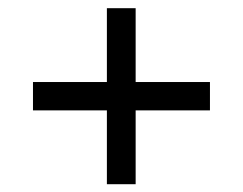

<svg xmlns="http://www.w3.org/2000/svg" viewBox="-20 -597 605 478"><path d="M246.1 -138.4V-322.2H62.1V-392.8H246.1V-576.6H317.7V-392.8H502.7V-322.2H317.7V-138.4Z"/></svg>

Font: Noto Serif Lao
Style: Regular
Weight: 400
Designer: Monotype Design Team
Foundry: Monotype Imaging Inc.
Version: Version 2.003